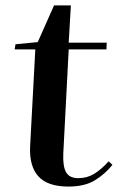

<svg xmlns="http://www.w3.org/2000/svg" viewBox="-20 -673 441 707"><path d="M37 -510 119 -518 179 -653H241L233 -516H373L372 -491H233L213 -107Q211 -60 223.5 -38.5Q236 -17 268 -17Q301 -17 327 -33Q353 -49 380 -79L394 -66Q368 -33 330 -9.5Q292 14 232 14Q155 14 121 -24Q87 -62 91 -136L110 -491H34Z"/></svg>

Font: Literata 72pt SemiBold
Style: Italic
Weight: 600
Italic angle: -2°
Designer: Latin by Veronika Burian and Jose Scaglione. Greek by Irene Vlachou. Cyrillic by Vera Evstafieva
Foundry: TypeTogether
Version: Version 3.002